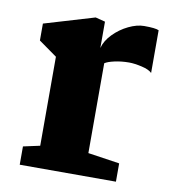

<svg xmlns="http://www.w3.org/2000/svg" viewBox="-68 -622 609 682"><g transform="rotate(10 236.0 -281.0)"><path d="M108 -79V-400L42 -447V-508L223 -562L258 -553V-458Q265 -485 288.5 -509Q312 -533 342 -547.5Q372 -562 398 -562Q439 -562 451 -556V-402Q440 -413 413.5 -419Q387 -425 368 -425Q340 -425 315.5 -419.5Q291 -414 281 -407V-83L395 -66V0H48V-66Z"/></g></svg>

Font: Martel Heavy
Style: Regular
Weight: 900
Designer: Dan Reynolds
Foundry: Dan Reynolds
Version: Version 1.001; ttfautohint (v1.1) -l 5 -r 5 -G 72 -x 0 -D la